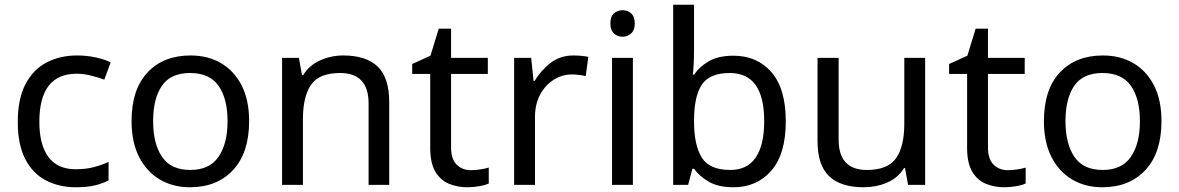

<svg xmlns="http://www.w3.org/2000/svg" viewBox="-20 -780 4974 810"><path d="M300 10Q229 10 173.5 -19Q118 -48 86.5 -109Q55 -170 55 -265Q55 -364 88 -426Q121 -488 177.5 -517Q234 -546 306 -546Q347 -546 385 -537.5Q423 -529 447 -517L420 -444Q396 -453 364 -461Q332 -469 304 -469Q146 -469 146 -266Q146 -169 184.5 -117.5Q223 -66 299 -66Q343 -66 376.5 -75Q410 -84 438 -97V-19Q411 -5 378.5 2.5Q346 10 300 10Z M1031 -269Q1031 -136 963.5 -63Q896 10 781 10Q710 10 654.5 -22.5Q599 -55 567 -117.5Q535 -180 535 -269Q535 -402 602 -474Q669 -546 784 -546Q857 -546 912.5 -513.5Q968 -481 999.5 -419.5Q1031 -358 1031 -269ZM626 -269Q626 -174 663.5 -118.5Q701 -63 783 -63Q864 -63 902 -118.5Q940 -174 940 -269Q940 -364 902 -418Q864 -472 782 -472Q700 -472 663 -418Q626 -364 626 -269Z M1428 -546Q1524 -546 1573 -499.5Q1622 -453 1622 -349V0H1535V-343Q1535 -472 1415 -472Q1326 -472 1292 -422Q1258 -372 1258 -278V0H1170V-536H1241L1254 -463H1259Q1285 -505 1331 -525.5Q1377 -546 1428 -546Z M1967 -62Q1987 -62 2008 -65.5Q2029 -69 2042 -73V-6Q2028 1 2002 5.5Q1976 10 1952 10Q1910 10 1874.5 -4.5Q1839 -19 1817 -55Q1795 -91 1795 -156V-468H1719V-510L1796 -545L1831 -659H1883V-536H2038V-468H1883V-158Q1883 -109 1906.5 -85.5Q1930 -62 1967 -62Z M2399 -546Q2414 -546 2431.5 -544.5Q2449 -543 2462 -540L2451 -459Q2438 -462 2422.5 -464Q2407 -466 2393 -466Q2352 -466 2316 -443.5Q2280 -421 2258.5 -380.5Q2237 -340 2237 -286V0H2149V-536H2221L2231 -438H2235Q2261 -482 2302 -514Q2343 -546 2399 -546Z M2607 -737Q2627 -737 2642.5 -723.5Q2658 -710 2658 -681Q2658 -653 2642.5 -639Q2627 -625 2607 -625Q2585 -625 2570 -639Q2555 -653 2555 -681Q2555 -710 2570 -723.5Q2585 -737 2607 -737ZM2650 -536V0H2562V-536Z M2908 -575Q2908 -541 2906.5 -511.5Q2905 -482 2903 -465H2908Q2931 -499 2971 -522Q3011 -545 3074 -545Q3174 -545 3234.5 -475.5Q3295 -406 3295 -268Q3295 -130 3234 -60Q3173 10 3074 10Q3011 10 2971 -13Q2931 -36 2908 -68H2901L2883 0H2820V-760H2908ZM3059 -472Q2974 -472 2941 -423Q2908 -374 2908 -271V-267Q2908 -168 2940.5 -115.5Q2973 -63 3061 -63Q3133 -63 3168.5 -116Q3204 -169 3204 -269Q3204 -472 3059 -472Z M3883 -536V0H3811L3798 -71H3794Q3768 -29 3722 -9.5Q3676 10 3624 10Q3527 10 3478 -36.5Q3429 -83 3429 -185V-536H3518V-191Q3518 -63 3637 -63Q3726 -63 3760.5 -113Q3795 -163 3795 -257V-536Z M4232 -62Q4252 -62 4273 -65.5Q4294 -69 4307 -73V-6Q4293 1 4267 5.5Q4241 10 4217 10Q4175 10 4139.5 -4.5Q4104 -19 4082 -55Q4060 -91 4060 -156V-468H3984V-510L4061 -545L4096 -659H4148V-536H4303V-468H4148V-158Q4148 -109 4171.5 -85.5Q4195 -62 4232 -62Z M4880 -269Q4880 -136 4812.5 -63Q4745 10 4630 10Q4559 10 4503.5 -22.5Q4448 -55 4416 -117.5Q4384 -180 4384 -269Q4384 -402 4451 -474Q4518 -546 4633 -546Q4706 -546 4761.5 -513.5Q4817 -481 4848.5 -419.5Q4880 -358 4880 -269ZM4475 -269Q4475 -174 4512.5 -118.5Q4550 -63 4632 -63Q4713 -63 4751 -118.5Q4789 -174 4789 -269Q4789 -364 4751 -418Q4713 -472 4631 -472Q4549 -472 4512 -418Q4475 -364 4475 -269Z"/></svg>

Font: Noto Sans Osmanya
Style: Regular
Weight: 400
Designer: Monotype Design Team
Foundry: Monotype Imaging Inc.
Version: Version 2.001; ttfautohint (v1.8.4.7-5d5b)